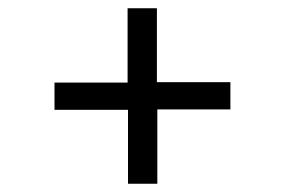

<svg xmlns="http://www.w3.org/2000/svg" viewBox="-20 -583 690 465"><path d="M290 -138V-317H112V-383H289V-563H360V-384H538V-318H361V-138Z"/></svg>

Font: REM Light
Style: Regular
Weight: 300
Designer: Octavio Pardo
Foundry: Ashler Design
Version: Version 1.005;gftools[0.9.28]